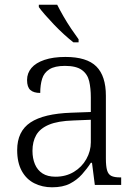

<svg xmlns="http://www.w3.org/2000/svg" viewBox="-20 -786 582 816"><path d="M201 10Q160 10 126 -7Q92 -24 72.5 -59.5Q53 -95 53 -148Q53 -228 109.5 -265.5Q166 -303 283 -307L366 -310V-372Q366 -411 359 -441Q352 -471 328 -488.5Q304 -506 256 -506Q213 -506 190 -491.5Q167 -477 159 -451Q151 -425 151 -391Q123 -391 109 -403.5Q95 -416 95 -446Q95 -475 113.5 -497Q132 -519 169 -531.5Q206 -544 258 -544Q349 -544 389.5 -503.5Q430 -463 430 -379V-112Q430 -80 435 -62.5Q440 -45 453 -38.5Q466 -32 491 -32H495V0H383L371 -94H366Q350 -69 328.5 -45Q307 -21 277 -5.5Q247 10 201 10ZM216 -35Q260 -35 294 -55.5Q328 -76 347 -110Q366 -144 366 -181V-277L292 -274Q226 -272 188 -256Q150 -240 134 -212Q118 -184 118 -145Q118 -113 128.5 -88Q139 -63 160.5 -49Q182 -35 216 -35ZM292 -606Q274 -620 252.5 -639.5Q231 -659 210 -681Q189 -703 171.5 -723Q154 -743 145 -756V-766H223Q234 -744 249.5 -717Q265 -690 282.5 -664Q300 -638 314 -619V-606Z"/></svg>

Font: Noto Serif Thai Light
Style: Regular
Weight: 300
Version: Version 2.001